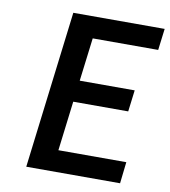

<svg xmlns="http://www.w3.org/2000/svg" viewBox="-75 -714 687 774"><g transform="rotate(10 268.5 -327.0)"><path d="M468 -5 478 -93H200L225 -296H450L461 -384H236L258 -561H526L537 -649H163L84 -5Z"/></g></svg>

Font: Falling Sky
Style: LightObl
Weight: 400
Designer: Paul D. Hunt
Foundry: Adobe Systems Incorporated
Version: Version 1.02